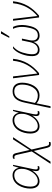

<svg xmlns="http://www.w3.org/2000/svg" viewBox="1410 -2226 1055 3915"><g transform="rotate(-90 1937.5 -268.5)"><path d="M197 10C295 10 377 -71 413 -136H416C399 -49 400 10 464 10C476 10 493 6 504 2L511 -30C500 -26 486 -25 475 -25C447 -25 440 -41 440 -65C440 -81 443 -101 447 -121L534 -530H510L475 -416H472C459 -485 408 -540 322 -540C138 -540 50 -341 50 -179C50 -58 105 10 197 10ZM206 -25C125 -25 90 -81 90 -179C90 -300 148 -505 324 -505C397 -505 453 -457 453 -361C453 -338 452 -296 436 -248C396 -122 306 -25 206 -25Z M555 234H600L817 -107L874 137C891 210 905 239 959 239C974 239 987 236 998 233L1001 200C991 203 983 205 968 205C932 205 924 185 907 111L846 -152L1097 -530H1053L837 -193L774 -465C761 -520 742 -537 706 -537C684 -537 671 -533 660 -529L657 -495C670 -500 679 -503 693 -503C718 -504 730 -485 740 -442L807 -149Z M1319 10C1417 10 1499 -71 1535 -136H1538C1521 -49 1522 10 1586 10C1598 10 1615 6 1626 2L1633 -30C1622 -26 1608 -25 1597 -25C1569 -25 1562 -41 1562 -65C1562 -81 1565 -101 1569 -121L1656 -530H1632L1597 -416H1594C1581 -485 1530 -540 1444 -540C1260 -540 1172 -341 1172 -179C1172 -58 1227 10 1319 10ZM1328 -25C1247 -25 1212 -81 1212 -179C1212 -300 1270 -505 1446 -505C1519 -505 1575 -457 1575 -361C1575 -338 1574 -296 1558 -248C1518 -122 1428 -25 1328 -25Z M1802 -290 1691 234H1729L1764 69C1772 32 1779 -6 1787 -52C1820 -19 1876 10 1949 10C2133 10 2209 -191 2209 -344C2209 -469 2147 -539 2033 -539C1900 -539 1835 -450 1802 -290ZM1947 -25C1883 -25 1829 -50 1796 -84L1837 -278C1867 -425 1921 -505 2030 -505C2125 -505 2170 -447 2170 -344C2170 -193 2095 -25 1947 -25Z M2366 1 2404 0C2569 -137 2673 -304 2696 -530H2656C2636 -317 2538 -152 2397 -36H2395C2394 -53 2390 -81 2387 -108L2337 -530H2299Z M3125 -606H3153L3255 -768L3256 -776H3210L3126 -613ZM2877 11C2944 11 3009 -31 3039 -110H3043C3040 -31 3097 11 3166 11C3278 10 3342 -61 3371 -219C3403 -365 3374 -475 3347 -530H3306C3343 -461 3361 -350 3332 -220C3305 -80 3264 -25 3171 -24C3107 -24 3049 -69 3075 -191L3108 -349H3070L3037 -191C3012 -71 2949 -24 2883 -24C2793 -25 2774 -95 2799 -240C2825 -371 2866 -462 2951 -530H2910C2843 -476 2789 -387 2759 -240C2733 -82 2763 10 2877 11Z M3539 1 3577 0C3742 -137 3846 -304 3869 -530H3829C3809 -317 3711 -152 3570 -36H3568C3567 -53 3563 -81 3560 -108L3510 -530H3472Z"/></g></svg>

Font: Noto Sans ExtraLight
Style: Italic
Weight: 200
Italic angle: -12°
Designer: Monotype Design Team
Foundry: Monotype Imaging Inc.
Version: Version 2.013